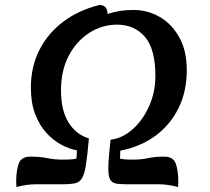

<svg xmlns="http://www.w3.org/2000/svg" viewBox="-20 -740 842 771"><path d="M462 -103Q475 -100 489 -99.5Q503 -99 514 -99Q547 -99 575 -105Q603 -111 639 -111Q676 -111 686 -82.5Q696 -54 696 -11Q696 -6 695.5 -0.5Q695 5 695 11Q672 5 653 2.5Q634 0 620 0H492Q465 0 448 -2.5Q431 -5 423 -18Q415 -31 415 -62Q415 -87 418 -119Q421 -151 424 -179Q470 -184 511 -219.5Q552 -255 578 -312Q604 -369 604 -435Q604 -543 562 -592Q520 -641 450 -641Q390 -641 338.5 -608Q287 -575 256 -516Q225 -457 225 -377Q225 -297 255 -248.5Q285 -200 337 -184Q331 -115 325 -77Q319 -39 308.5 -23Q298 -7 279.5 -3.5Q261 0 232 0H121Q107 0 88 2.5Q69 5 46 11Q46 5 45.5 -0.5Q45 -6 45 -11Q45 -54 55 -82.5Q65 -111 102 -111Q142 -111 170 -105Q198 -99 232 -99Q242 -99 257.5 -99.5Q273 -100 287 -103L289 -136Q258 -142 226 -159Q194 -176 166.5 -206Q139 -236 121.5 -281Q104 -326 104 -388Q104 -472 138 -539Q172 -606 233.5 -652.5Q295 -699 379 -720Q411 -720 412 -684Q437 -692 461 -696Q485 -700 516 -700Q572 -700 620.5 -672.5Q669 -645 699.5 -591Q730 -537 730 -458Q730 -373 697 -306Q664 -239 604.5 -195Q545 -151 463 -135Z"/></svg>

Font: Merienda Medium
Style: Regular
Weight: 500
Designer: Eduardo Rodriguez Tunni
Foundry: Eduardo Rodriguez Tunni
Version: Version 2.001; ttfautohint (v1.8.4.7-5d5b)